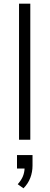

<svg xmlns="http://www.w3.org/2000/svg" viewBox="-20 -756 268 1039"><path d="M83 0V-736H144V0ZM107 263 76 241Q96 218 104 198Q112 178 113 156H72V83H156V140Q156 175 144 206.5Q132 238 107 263Z"/></svg>

Font: Mulish Light
Style: Regular
Weight: 300
Designer: Vernon Adams
Foundry: Vernon Adams
Version: Version 3.603; ttfautohint (v1.8.3)